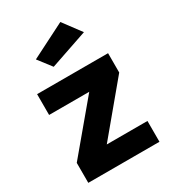

<svg xmlns="http://www.w3.org/2000/svg" viewBox="-183 -846 839 941"><g transform="rotate(-30 236.0 -375.5)"><path d="M35.1 0V-113.1L262.3 -384.2H35.1V-501.9H436.7V-392.6L207.6 -117.7H437.8V0ZM172.7 -577.4 115.1 -652.3 310.5 -751.3 385.8 -650.3Z"/></g></svg>

Font: Cairo
Style: Regular
Weight: 400
Designer: Mohamed Gaber, Accademia di Belle Arti di Urbino
Foundry: Kief Type Foundry, Accademia di Belle Arti di Urbino
Version: Version 3.120